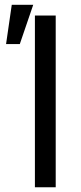

<svg xmlns="http://www.w3.org/2000/svg" viewBox="-20 -793 344 813"><path d="M215.9 0H127.8V-727.3H215.9ZM29.8 -772.7H120.7L63.9 -606.5H5.7Z"/></svg>

Font: Fast_Sans-Dotted
Style: Regular
Weight: 400
Version: Version 3.018